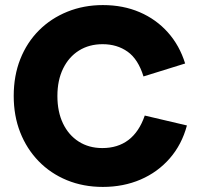

<svg xmlns="http://www.w3.org/2000/svg" viewBox="-20 -729 792 756"><path d="M385 7Q308 7 243.5 -19.5Q179 -46 132 -94.5Q85 -143 59.5 -208Q34 -273 34 -351Q34 -431 60 -496.5Q86 -562 133.5 -609.5Q181 -657 245.5 -683Q310 -709 385 -709Q465 -709 530 -681Q595 -653 641 -601.5Q687 -550 709 -479L545 -428Q524 -496 482.5 -525.5Q441 -555 384 -555Q331 -555 291 -530Q251 -505 228.5 -459Q206 -413 206 -351Q206 -289 228 -243Q250 -197 290 -171.5Q330 -146 383 -146Q444 -146 486 -178Q528 -210 550 -274L716 -235Q696 -160 648.5 -105.5Q601 -51 533.5 -22Q466 7 385 7Z"/></svg>

Font: Parkinsans
Style: Bold
Weight: 700
Designer: Red Stone, Indian Type Foundry
Foundry: Indian Type Foundry
Version: Version 1.000